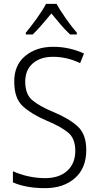

<svg xmlns="http://www.w3.org/2000/svg" viewBox="-20 -967 514 997"><path d="M428 -188Q428 -270 383 -311Q338 -352 256 -386Q186 -415 148.5 -446Q111 -477 111 -543Q111 -604 150.5 -638Q190 -672 255 -672Q329 -672 396 -639L416 -689Q382 -705 341.5 -714.5Q301 -724 256 -724Q168 -724 110.5 -676Q53 -628 54 -542Q54 -456 99 -415Q144 -374 219 -342Q298 -309 334.5 -278Q371 -247 371 -184Q371 -118 329 -80Q287 -42 215 -42Q169 -42 125 -52Q81 -62 47 -78V-20Q115 10 214 10Q310 10 369 -42Q428 -94 428 -188ZM274 -947H219Q202 -914 170.5 -870.5Q139 -827 114 -797V-788H150Q173 -810 198.5 -840Q224 -870 247 -897Q270 -869 295 -839.5Q320 -810 344 -788H379V-797Q356 -823 324 -868Q292 -913 274 -947Z"/></svg>

Font: Noto Sans UI SemiCondensed Light
Style: Regular
Weight: 300
Width: 4
Designer: Monotype Design Team
Foundry: Monotype Imaging Inc.
Version: Version 1.901